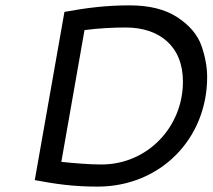

<svg xmlns="http://www.w3.org/2000/svg" viewBox="-20 -690 797 720"><path d="M451.2 -586.9C577.1 -586.9 666 -517.6 666 -383.8C666 -213.9 533.2 -73.2 360.4 -73.2C313.5 -73.2 257.8 -78.1 210 -83L296.9 -577.1C347.7 -584 404.3 -586.9 451.2 -586.9ZM465.8 -669.9C376 -669.9 303.7 -660.2 221.7 -645.5L110.4 -14.6C187.5 0 255.9 9.8 345.7 9.8C581.1 9.8 756.8 -168.9 756.8 -401.4C756.8 -437.5 750 -476.6 735.4 -518.6C720.7 -559.6 691.4 -594.7 645.5 -625C599.6 -655.3 539.1 -669.9 465.8 -669.9Z"/></svg>

Font: Sen-gleads
Style: Italic
Weight: 400
Designer: Kosal Sen, Philatype
Foundry: Philatype
Version: Version 1.004; ttfautohint (v1.8.3)